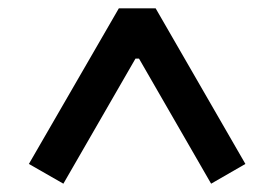

<svg xmlns="http://www.w3.org/2000/svg" viewBox="-20 -785 660 462"><path d="M49.5 -390.5 132.5 -343 306 -644H314.5L488 -343L570.5 -390.5L354.5 -765H266Z"/></svg>

Font: Monaspace Argon Medium
Style: Regular
Weight: 500
Designer: Riley Cran & the Lettermatic Team
Foundry: Lettermatic
Version: Version 1.000 (Monaspace Argon)